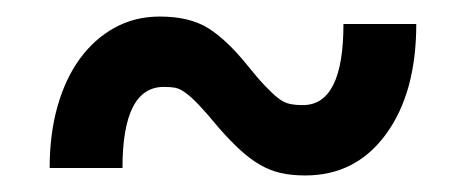

<svg xmlns="http://www.w3.org/2000/svg" viewBox="-20 -449 563 232"><path d="M349 -237Q332 -237 319 -240Q306 -243 294 -250Q282 -257 270 -268Q258 -279 244 -295Q230 -312 220.5 -322Q211 -332 204 -337Q197 -342 191.5 -343Q186 -344 178 -344Q128 -344 128 -246H40Q40 -287 49.5 -320.5Q59 -354 76.5 -378Q94 -402 118.5 -415.5Q143 -429 173 -429Q209 -429 231.5 -415Q254 -401 279 -370Q291 -355 300 -345.5Q309 -336 316 -330.5Q323 -325 330 -323.5Q337 -322 346 -322Q395 -322 395 -420H483Q483 -337 446.5 -287Q410 -237 349 -237Z"/></svg>

Font: Geist Med
Style: Regular
Weight: 400
Designer: Basement.studio, Andrés Briganti, Mateo Zaragoza
Foundry: Basement.studio, Vercel, Andrés Briganti, Guido Ferreyra, Mateo Zaragoza
Version: Version 1.401